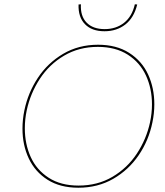

<svg xmlns="http://www.w3.org/2000/svg" viewBox="-20 -872 772 897"><path d="M85 -271Q85 -314 94 -357Q111 -439 157 -508.5Q203 -578 275 -620.5Q347 -663 438 -663Q524 -663 583.5 -625Q643 -587 672 -524Q701 -461 701 -385Q701 -342 692 -300Q675 -216 628 -147Q581 -78 509 -36.5Q437 5 346 5Q261 5 202.5 -32Q144 -69 114.5 -131.5Q85 -194 85 -271ZM681 -301Q690 -343 690 -384Q690 -458 662 -519Q634 -580 577 -616.5Q520 -653 437 -653Q349 -653 279.5 -612Q210 -571 166 -503.5Q122 -436 105 -357Q96 -315 96 -273Q96 -199 123.5 -138.5Q151 -78 207.5 -41.5Q264 -5 347 -5Q436 -5 505.5 -46Q575 -87 619.5 -154.5Q664 -222 681 -301ZM621 -851 610 -852Q597 -795 559.5 -765.5Q522 -736 469 -736Q414 -736 384.5 -766.5Q355 -797 358 -852L347 -851Q345 -792 377 -759Q409 -726 468 -726Q525 -726 565.5 -757.5Q606 -789 621 -851Z"/></svg>

Font: Ysabeau Hairline
Style: Italic
Weight: 100
Italic angle: -12°
Designer: Christian Thalmann (Catharsis Fonts)
Version: Version 0.003